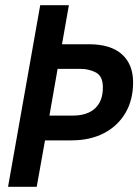

<svg xmlns="http://www.w3.org/2000/svg" viewBox="-20 -720 533 740"><path d="M11 0 135 -700H245.5L219 -549.5H322.5Q406.5 -549.5 449.8 -510.8Q493 -472 493 -402.5Q493 -335 463.5 -284.8Q434 -234.5 380.8 -206.8Q327.5 -179 255 -179H153.5L121.5 0ZM291 -454.5H202L170.5 -274.5H260Q316.5 -274.5 346.5 -302.5Q376.5 -330.5 376.5 -382.5Q376.5 -426.5 349.8 -440.5Q323 -454.5 291 -454.5Z"/></svg>

Font: Cabin Condensed SemiBold
Style: Italic
Weight: 600
Width: 3
Italic angle: -10°
Designer: Pablo Impallari
Foundry: Pablo Impallari. http://www.impallari.com Igino Marini. http://www.ikern.com
Version: Version 3.001; ttfautohint (v1.8.3)